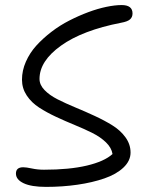

<svg xmlns="http://www.w3.org/2000/svg" viewBox="-20 -730 589 759"><path d="M162.1 8.8Q104 8.8 73.5 -5.6Q43 -20 43 -43.9Q43 -68.8 71.8 -68.8Q83.5 -68.8 106 -64Q128.4 -59.1 153.8 -59.1Q253.9 -59.1 323.2 -75.4Q392.6 -91.8 424.8 -121.1Q420.9 -146 398.9 -167.2Q377 -188.5 345.2 -204.3Q313.5 -220.2 275.9 -235.6Q238.3 -251 201.7 -268.1Q165 -285.2 134.8 -304.7Q104.5 -324.2 85.7 -352.5Q66.9 -380.9 66.9 -415Q66.9 -451.2 82.3 -486.1Q97.7 -521 123.5 -549.6Q149.4 -578.1 183.1 -604Q216.8 -629.9 254.2 -648.9Q291.5 -668 328.9 -681.9Q366.2 -695.8 400.4 -702.9Q434.6 -710 460.9 -710Q503.9 -710 503.9 -676.8Q503.9 -662.1 493.9 -653.3Q483.9 -644.5 459 -640.1Q306.2 -610.4 221.2 -549.6Q136.2 -488.8 136.2 -418Q136.2 -394.5 156 -374Q175.8 -353.5 207.5 -337.4Q239.3 -321.3 277.6 -305.4Q315.9 -289.6 354.5 -271.7Q393.1 -253.9 424.8 -234.1Q456.5 -214.4 476.3 -186.8Q496.1 -159.2 496.1 -127Q496.1 -94.2 468 -67.6Q439.9 -41 392.6 -24.7Q345.2 -8.3 286.1 0.2Q227.1 8.8 162.1 8.8Z"/></svg>

Font: Shantell Sans Normal
Style: Regular
Weight: 300
Designer: Stephen Nixon, Anya Danilova, Shantell Martin
Foundry: Arrow Type
Version: Version 1.006;[559af2be0]